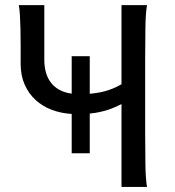

<svg xmlns="http://www.w3.org/2000/svg" viewBox="-20 -733 687 753"><path d="M332 -365.2Q375.5 -369.1 405.8 -379.6Q436 -390.1 456.5 -402.8V-712.9H556.6Q551.3 -683.6 550.3 -628.2Q549.3 -572.8 549.3 -500.5V-212.4Q549.3 -140.1 550.3 -84.7Q551.3 -29.3 556.6 0H456.5V-324.7Q443.8 -318.4 430.9 -312.7Q418 -307.1 403.1 -302.2Q388.2 -297.4 370.6 -293.5Q353 -289.6 332 -287.6V-131.8H261.2V-286.1Q219.7 -288.6 183.3 -302.2Q147 -315.9 119.9 -340.6Q92.8 -365.2 76.9 -400.9Q61 -436.5 61 -483.4V-554.2Q61 -589.4 60.3 -619.6Q59.6 -649.9 58.1 -674.1Q56.6 -698.2 53.7 -712.9H153.8V-498Q153.8 -472.2 159.9 -449.7Q166 -427.2 179 -409.9Q191.9 -392.6 212.2 -381.1Q232.4 -369.6 261.2 -365.7V-512.7H332Z"/></svg>

Font: Andika FrenchTight
Style: Regular
Weight: 400
Designer: Victor Gaultney, Annie Olsen, Julie Remington, Don Collingsworth, Eric Hays, Becca Hirsbrunner
Foundry: SIL International
Version: Version 5.000 ; Dig1 Dig4Opn Dig7 LnSpcTght